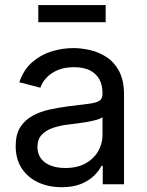

<svg xmlns="http://www.w3.org/2000/svg" viewBox="-20 -740 592 771"><path d="M227.5 11.7Q175.8 11.7 134 -7.3Q92.3 -26.4 67.6 -63.5Q43 -100.6 43 -153.8Q43 -200.2 61.3 -229Q79.6 -257.8 110.1 -274.7Q140.6 -291.5 178 -299.8Q215.3 -308.1 253.4 -313Q302.7 -319.3 332.8 -322.8Q362.8 -326.2 377.2 -334.2Q391.6 -342.3 391.6 -362.3V-365.7Q391.6 -398.4 378.7 -421.9Q365.7 -445.3 340.3 -457.8Q314.9 -470.2 277.3 -470.2Q238.8 -470.2 211.2 -458.3Q183.6 -446.3 166.3 -427.5Q148.9 -408.7 142.1 -387.7L57.6 -409.7Q74.2 -459 107.9 -489Q141.6 -519 185.3 -533Q229 -546.9 275.4 -546.9Q306.6 -546.9 341.8 -538.8Q377 -530.8 408 -510.7Q439 -490.7 458.5 -453.9Q478 -417 478 -358.9V0H392.6V-74.2H387.7Q378.4 -55.2 358.4 -35.2Q338.4 -15.1 306.2 -1.7Q273.9 11.7 227.5 11.7ZM241.7 -65.4Q291 -65.4 324.2 -84.2Q357.4 -103 374.5 -133.3Q391.6 -163.6 391.6 -196.8V-270Q386.2 -264.2 369.4 -259.3Q352.5 -254.4 330.3 -250.5Q308.1 -246.6 286.4 -243.9Q264.6 -241.2 249.5 -239.3Q218.3 -235.4 190.9 -225.8Q163.6 -216.3 147 -198.2Q130.4 -180.2 130.4 -149.4Q130.4 -122.1 144.8 -103.3Q159.2 -84.5 184.1 -75Q209 -65.4 241.7 -65.4ZM404.3 -719.7V-650.9H133.8V-719.7Z"/></svg>

Font: Inter 18pt
Style: Regular
Weight: 400
Designer: Rasmus Andersson
Foundry: rsms
Version: Version 4.001;git-66647c0bb